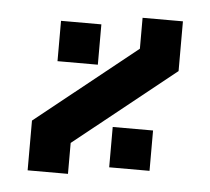

<svg xmlns="http://www.w3.org/2000/svg" viewBox="-42 -524 623 569"><g transform="rotate(5 270.0 -240.0)"><path d="M360 -480H480V-332L180 -92V0H60V-148L360 -388ZM120 -450H240V-330H120ZM300 -150H420V-30H300Z"/></g></svg>

Font: SOV_raksil
Style: bold
Weight: 700
Version: Version 1.00